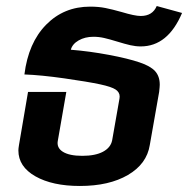

<svg xmlns="http://www.w3.org/2000/svg" viewBox="-20 -608 624 637"><path d="M41 -109Q41 -115 43 -127L73 -303H200L172 -142Q167 -118 188.5 -104.5Q210 -91 253 -91Q296 -91 321.5 -104.5Q347 -118 352 -142L375 -273Q377 -283 377 -288Q377 -302 363.5 -311Q350 -320 313 -328Q271 -337 193.5 -348Q116 -359 61 -361Q74 -466 133 -526Q192 -586 279 -586Q307 -586 329.5 -581.5Q352 -577 384 -568Q427 -555 447 -555Q486 -555 500 -588L584 -565Q537 -454 447 -454Q430 -454 412.5 -458Q395 -462 369 -470Q343 -478 325.5 -482Q308 -486 290 -486Q262 -486 241 -474Q220 -462 215 -443Q277 -438 341 -426Q405 -414 443 -401Q479 -389 494.5 -372Q510 -355 510 -327Q510 -321 508 -303L477 -127Q467 -64 404.5 -27.5Q342 9 245 9Q154 9 97.5 -23Q41 -55 41 -109Z"/></svg>

Font: Sarabun
Style: Bold Italic
Weight: 700
Italic angle: -10°
Designer: Suppakit Chalermlarp | Katatrad Co.,Ltd.
Foundry: Cadson Demak Co.,Ltd.
Version: Version 1.000; ttfautohint (v1.6)